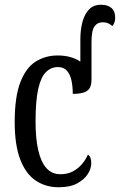

<svg xmlns="http://www.w3.org/2000/svg" viewBox="-20 -780 506 810"><path d="M227 10Q173 10 131 -18Q89 -46 65.5 -107Q42 -168 42 -265Q42 -372 66 -433.5Q90 -495 131 -520.5Q172 -546 223 -546Q253 -546 277.5 -539Q302 -532 319 -520V-613Q319 -655 328 -688Q337 -721 356 -740.5Q375 -760 406 -760Q434 -760 450 -746.5Q466 -733 466 -705Q466 -693 462.5 -684.5Q459 -676 454 -670Q446 -677 436.5 -681.5Q427 -686 413 -686Q391 -686 378.5 -668.5Q366 -651 366 -601V-444Q366 -421 358 -408Q350 -395 332.5 -389.5Q315 -384 287 -384Q287 -415 281.5 -440.5Q276 -466 262.5 -481.5Q249 -497 224 -497Q196 -497 174.5 -476.5Q153 -456 141.5 -406Q130 -356 130 -266Q130 -195 141.5 -145.5Q153 -96 176 -70.5Q199 -45 235 -45Q265 -45 287.5 -57Q310 -69 326 -88Q342 -107 351 -128Q359 -122 362 -113Q365 -104 365 -90Q365 -69 350.5 -46Q336 -23 306 -6.5Q276 10 227 10Z"/></svg>

Font: Noto Serif ExtraCondensed
Style: Regular
Weight: 400
Width: 2
Designer: Monotype Design Team
Foundry: Monotype Imaging Inc.
Version: Version 2.013